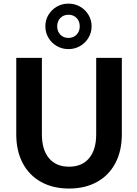

<svg xmlns="http://www.w3.org/2000/svg" viewBox="-20 -1042 763 1072"><path d="M365.5 -111.3Q438 -111.3 477.5 -158.7Q517.1 -206.1 517.1 -291.7V-718.8H660.2V-291.7Q660.2 -199.5 624.1 -131.2Q588.1 -63 521.5 -26.1Q454.8 10.7 365.5 10.7Q276.1 10.7 209.5 -26.1Q142.8 -63 106.8 -131.2Q70.8 -199.5 70.8 -291.7V-718.8H213.9V-291.7Q213.9 -206.1 253.4 -158.7Q293 -111.3 365.5 -111.3ZM233.2 -895.3Q233.2 -930 250.6 -959.1Q268 -988.2 297.2 -1004.9Q326.4 -1021.7 362.3 -1021.7Q398.2 -1021.7 427.4 -1004.9Q456.6 -988.2 474 -959.1Q491.5 -930 491.5 -895.3Q491.5 -860.6 474.1 -831.2Q456.8 -801.8 427.2 -784.8Q397.7 -767.8 362.3 -767.8Q326.9 -767.8 297.4 -784.8Q267.8 -801.8 250.5 -831Q233.2 -860.3 233.2 -895.3ZM425.3 -895Q425.3 -923.1 407.8 -941.4Q390.4 -959.7 362.4 -959.7Q334.5 -959.7 316.9 -941.4Q299.3 -923.1 299.3 -895Q299.3 -867 316.8 -848.6Q334.2 -830.3 362.2 -830.3Q390.1 -830.3 407.7 -848.6Q425.3 -867 425.3 -895Z"/></svg>

Font: Min Sans VF VF
Style: Regular
Weight: 400
Designer: Jinseong-Kim, NotoSansCJK, Nunito
Foundry: Jinseong-Kim
Version: Version 1.420;Glyphs 3.1.2 (3151)